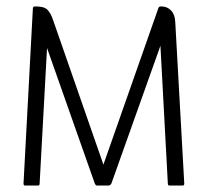

<svg xmlns="http://www.w3.org/2000/svg" viewBox="-20 -576 644 596"><path d="M301 -65 471 -549Q473 -556 478 -556H481Q499 -556 511 -543.5Q523 -531 524 -508L552 -6Q552 0 547 0H506Q501 0 501 -6L478 -434L326 -7Q323 0 316 0H281Q277 0 274 -7L126 -427L103 -6Q103 0 98 0H58Q53 0 53 -6L82 -549Q82 -556 88 -556H91Q117 -556 127 -546Q137 -536 144 -516Z"/></svg>

Font: Zain Light
Style: Regular
Weight: 300
Designer: Zain,Boutros
Foundry: Mobile Telecommunications Company (Zain), 2024
Version: Version 1.51; ttfautohint (v1.8.4)